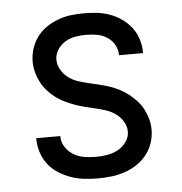

<svg xmlns="http://www.w3.org/2000/svg" viewBox="-44 -570 588 621"><g transform="rotate(-5 250.0 -260.0)"><path d="M249 8Q227 8 205 5.5Q183 3 162 -4.5Q141 -12 122 -24Q103 -36 89.5 -53.5Q76 -71 69 -92.5Q62 -114 62 -136V-139H140V-138Q140 -119 150.5 -103Q161 -87 177 -77.5Q193 -68 211.5 -65Q230 -62 249 -62Q267 -62 285.5 -65Q304 -68 320 -76.5Q336 -85 347.5 -100.5Q359 -116 359 -134Q359 -152 349.5 -167.5Q340 -183 326 -193Q312 -203 295.5 -208.5Q279 -214 262 -218Q245 -222 228.5 -226Q212 -230 195.5 -236Q179 -242 163.5 -249.5Q148 -257 134 -267.5Q120 -278 108.5 -291Q97 -304 89 -319.5Q81 -335 76.5 -352Q72 -369 72 -386Q72 -408 78.5 -428.5Q85 -449 98 -466.5Q111 -484 129 -496Q147 -508 167 -515.5Q187 -523 208.5 -525.5Q230 -528 251 -528Q273 -528 294 -525.5Q315 -523 335.5 -515.5Q356 -508 373.5 -495.5Q391 -483 404 -466Q417 -449 423.5 -428Q430 -407 430 -386V-383H352V-384Q352 -402 343 -417.5Q334 -433 319 -442.5Q304 -452 286.5 -455Q269 -458 251 -458Q234 -458 216.5 -455Q199 -452 184 -443Q169 -434 159 -419Q149 -404 149 -386Q149 -369 158 -353.5Q167 -338 181 -327.5Q195 -317 211.5 -311.5Q228 -306 245 -302Q262 -298 279 -294Q296 -290 312.5 -284.5Q329 -279 344.5 -271Q360 -263 373.5 -252.5Q387 -242 399 -229Q411 -216 419 -200.5Q427 -185 431.5 -168Q436 -151 436 -134Q436 -112 429 -91Q422 -70 408 -52.5Q394 -35 375.5 -23Q357 -11 336 -4Q315 3 293 5.5Q271 8 249 8Z"/></g></svg>

Font: Iosevka Algr
Style: Regular
Weight: 400
Monospace: yes
Designer: Belleve Invis
Foundry: Belleve Invis
Version: Version 26.0.2; ttfautohint (v1.8.3)